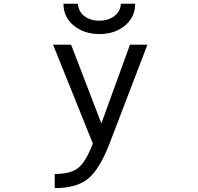

<svg xmlns="http://www.w3.org/2000/svg" viewBox="-20 -759 1040 1009"><path d="M615.2 -739.3H690.4Q690.4 -669.9 637.2 -625Q584 -580.1 502.9 -580.1Q421.9 -580.1 367.7 -624.5Q313.5 -668.9 313.5 -739.3H389.6Q391.6 -699.2 422.9 -674.8Q454.1 -650.4 501.5 -650.4Q548.8 -650.4 581.1 -674.8Q613.3 -699.2 615.2 -739.3ZM258.8 -524.4H353.5L512.7 -110.4L663.1 -524.4H754.9L554.7 -2Q502.9 130.9 442.9 180.2Q382.8 229.5 267.6 229.5V155.3Q351.6 155.3 391.6 123Q431.6 90.8 467.8 -4.9Z"/></svg>

Font: GenEi Gothic M Regular
Style: Regular
Weight: 400
Designer: o_tamon (Modified); [Source Han Sans]
Ryoko NISHIZUKA  (kana & ideographs); Paul D. Hunt (Latin, Greek & Cyrillic); Wenl
Version: Version 1.1a;Original Version 1.004